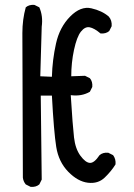

<svg xmlns="http://www.w3.org/2000/svg" viewBox="-20 -762 540 775"><path d="M103.5 -7.8 84 -17.6Q74.2 -29.3 72.3 -44.9Q70.3 -573.2 70.3 -628.4Q70.3 -683.6 84 -732.4Q97.7 -744.1 119.1 -742.2L138.7 -732.4Q154.3 -697.3 148.4 -654.3L142.6 -454.1L189.5 -452.1Q191.4 -520.5 206.1 -586.4Q220.7 -652.3 263.2 -695.3Q305.7 -738.3 348.6 -728.5Q391.6 -718.8 418.9 -695.3Q432.6 -679.7 430.7 -656.2L420.9 -636.7Q407.2 -625 385.7 -627Q360.4 -648.4 341.8 -651.9Q323.2 -655.3 306.6 -634.3Q290 -613.3 278.8 -561Q267.6 -508.8 267.6 -454.1L323.2 -456.1L342.8 -446.3Q354.5 -432.6 352.5 -411.1L342.8 -391.6Q309.6 -372.1 265.6 -377.9Q273.4 -252.9 278.8 -207Q284.2 -161.1 304.7 -133.3Q325.2 -105.5 342.8 -104.5Q360.4 -103.5 381.8 -135.7Q395.5 -147.5 417 -145.5L436.5 -135.7Q448.2 -120.1 446.3 -98.6Q429.7 -71.3 402.8 -45.4Q376 -19.5 335 -24.4Q293.9 -29.3 255.4 -68.8Q216.8 -108.4 207 -168.9Q197.3 -229.5 189.5 -376H144.5L148.4 -37.1L138.7 -17.6Q125 -5.9 103.5 -7.8Z"/></svg>

Font: JasonHandwriting2
Style: Regular
Weight: 400
Version: Version 1.05.10